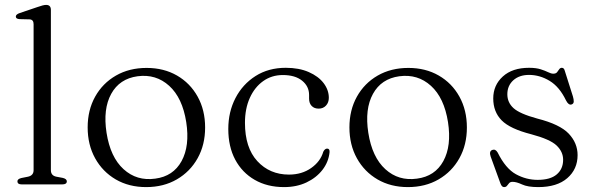

<svg xmlns="http://www.w3.org/2000/svg" viewBox="-20 -752 2420 783"><path d="M187.5 -711.5V-58Q187.5 -36 209.5 -31.5L236 -26.5Q252.5 -22.5 252.5 -12.5Q252.5 0 234 0H68.5Q51 0 51 -12.5Q51 -22 67 -26L94.5 -31.5Q117 -36.5 117 -58V-653.5Q117 -672 101 -673L59.5 -674Q44.5 -675 44.5 -684.5Q44.5 -693.5 61 -699L133.5 -723.5Q157 -732 168 -732Q187.5 -732 187.5 -711.5Z M578 -475Q648 -475 701.8 -444Q755.5 -413 786 -358Q816.5 -303 816.5 -232Q816.5 -161.5 786 -106.8Q755.5 -52 701.2 -20.5Q647 11 576 11Q506 11 452.2 -20.2Q398.5 -51.5 368 -106.5Q337.5 -161.5 337.5 -232.5Q337.5 -303 368 -357.8Q398.5 -412.5 452.8 -443.8Q507 -475 578 -475ZM613 -23.5Q686.5 -33 720.5 -95Q754.5 -157 739.5 -254Q724 -353 670 -402Q616 -451 541 -441Q467.5 -431 433.5 -369.2Q399.5 -307.5 414.5 -210.5Q430 -111 484 -62Q538 -13 613 -23.5Z M1321 -353Q1321 -334 1309.5 -321.5Q1298 -309 1279.5 -309Q1261.5 -309 1251 -320Q1240.5 -331 1240.5 -349.5V-364.5Q1240.5 -400 1212 -423Q1183.5 -446 1133.5 -446Q1088 -446 1053.2 -421.2Q1018.5 -396.5 998.8 -352.8Q979 -309 979 -251Q979 -149.5 1029.5 -94.8Q1080 -40 1158.5 -40Q1211 -40 1249 -66.8Q1287 -93.5 1298.5 -133.5Q1305 -146 1314 -146Q1325 -146 1324 -131.5Q1320 -91.5 1295 -59.2Q1270 -27 1229.8 -8Q1189.5 11 1138.5 11Q1070 11 1018.8 -18.5Q967.5 -48 939.2 -101Q911 -154 911 -226Q911 -295.5 940.2 -352Q969.5 -408.5 1022.2 -442Q1075 -475.5 1145.5 -475.5Q1199.5 -475.5 1239 -458.2Q1278.5 -441 1299.8 -413Q1321 -385 1321 -353Z M1645.5 -475Q1715.5 -475 1769.2 -444Q1823 -413 1853.5 -358Q1884 -303 1884 -232Q1884 -161.5 1853.5 -106.8Q1823 -52 1768.8 -20.5Q1714.5 11 1643.5 11Q1573.5 11 1519.8 -20.2Q1466 -51.5 1435.5 -106.5Q1405 -161.5 1405 -232.5Q1405 -303 1435.5 -357.8Q1466 -412.5 1520.2 -443.8Q1574.5 -475 1645.5 -475ZM1680.5 -23.5Q1754 -33 1788 -95Q1822 -157 1807 -254Q1791.5 -353 1737.5 -402Q1683.5 -451 1608.5 -441Q1535 -431 1501 -369.2Q1467 -307.5 1482 -210.5Q1497.5 -111 1551.5 -62Q1605.5 -13 1680.5 -23.5Z M2137.5 -446.5Q2097.5 -446.5 2073.2 -424.5Q2049 -402.5 2049 -367.5Q2049 -334 2074.2 -311Q2099.5 -288 2171 -268.5Q2263.5 -245 2299.5 -206.8Q2335.5 -168.5 2335.5 -119.5Q2335.5 -62 2293.5 -25.5Q2251.5 11 2175 11Q2132 11 2109 0.2Q2086 -10.5 2070.5 -10.5Q2061 -10.5 2056.2 -5Q2051.5 0.5 2047.5 5.8Q2043.5 11 2035.5 11Q2026.5 11 2021 -3.5L1981 -113.5Q1973.5 -135 1987.5 -140.5Q2000.5 -145.5 2009.5 -130Q2042 -64.5 2084 -41.5Q2126 -18.5 2172.5 -18.5Q2224.5 -18.5 2250.5 -40.8Q2276.5 -63 2276.5 -100.5Q2276.5 -133 2250 -158.5Q2223.5 -184 2146.5 -204.5Q2060 -226.5 2025.8 -261.2Q1991.5 -296 1991.5 -350.5Q1991.5 -404.5 2030.5 -440Q2069.5 -475.5 2137.5 -475.5Q2166 -475.5 2184.8 -469.5Q2203.5 -463.5 2215.5 -457.5Q2227.5 -451.5 2236.5 -451.5Q2247 -451.5 2251.8 -457.5Q2256.5 -463.5 2260.5 -469.5Q2264.5 -475.5 2271.5 -475.5Q2280.5 -475.5 2283.5 -462.5L2316.5 -358.5Q2320 -346.5 2319.8 -337.8Q2319.5 -329 2311 -326Q2298.5 -322 2288 -343Q2261.5 -398 2221.5 -422.2Q2181.5 -446.5 2137.5 -446.5Z"/></svg>

Font: Fraunces 9pt S000 Light
Style: Regular
Weight: 300
Version: Version 1.000; ttfautohint (v1.8.3)